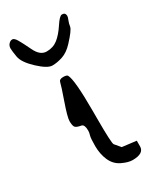

<svg xmlns="http://www.w3.org/2000/svg" viewBox="-197 -697 616 750"><g transform="rotate(-30 111.0 -322.0)"><path d="M176.8 -518.6Q153.3 -493.2 128.4 -484.9Q103.5 -476.6 81.5 -476.6Q59.6 -476.6 21 -512.7Q-17.6 -548.8 -22.5 -576.7Q-27.3 -604.5 -27.3 -616.2Q-27.3 -627.9 -20 -635.7Q-12.7 -643.6 -3.9 -643.6Q4.9 -643.6 14.6 -627Q24.4 -610.4 42.5 -572.8Q60.5 -535.2 89.8 -535.2Q119.1 -535.2 140.1 -551.8Q161.1 -568.4 181.6 -599.6Q202.1 -630.9 212.4 -630.9Q222.7 -630.9 225.6 -626Q228.5 -621.1 228.5 -615.7Q228.5 -610.4 223.6 -598.6Q218.8 -586.9 216.8 -573.2Q214.8 -559.6 176.8 -518.6ZM156.2 -65.4 219.7 -57.6V-32.2Q219.7 0 168 0Q148.4 0 121.1 -13.2Q93.8 -26.4 81.1 -55.7Q68.4 -85 68.4 -120.6Q68.4 -156.2 71.8 -167Q75.2 -177.7 75.2 -186.5Q75.2 -213.9 62.5 -216.8Q39.1 -220.7 34.7 -229Q30.3 -237.3 30.3 -254.9Q30.3 -272.5 51.3 -332.5Q72.3 -392.6 74.7 -404.8Q77.1 -417 94.2 -417Q111.3 -417 114.3 -411.1Q128.9 -385.7 128.9 -244.1Q128.9 -244.1 128.9 -210Q128.9 -96.7 134.8 -90.8Q145.5 -78.1 156.2 -65.4Z"/></g></svg>

Font: Drukaatie burti
Style: Light
Weight: 300
Version: Version 0.14